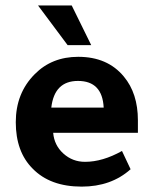

<svg xmlns="http://www.w3.org/2000/svg" viewBox="-20 -675 566 707"><path d="M487.8 -186H175.8Q179.7 -140.1 213.4 -109.6Q247.1 -79.1 293 -79.1Q357.9 -79.1 429.2 -119.1L460.9 -51.8Q389.2 12.2 280.8 12.2Q164.6 12.2 100.1 -54.2Q38.1 -116.2 38.1 -225.1Q38.1 -332 107.9 -401.9Q170.9 -465.8 268.1 -465.8Q376 -465.8 436 -393.1Q487.8 -331.1 487.8 -231.9ZM168.9 -278.8H361.8Q356.9 -377 267.1 -377Q180.2 -377 168.9 -278.8ZM229 -508.8 120.1 -654.8H244.1L315.9 -508.8Z"/></svg>

Font: Tajawal
Style: Bold
Weight: 700
Designer: Boutros Fonts
Foundry: Created by Boutros International 2017
Version: Version 1.700